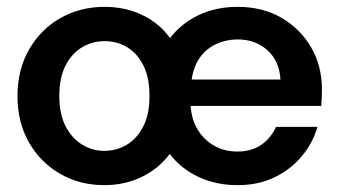

<svg xmlns="http://www.w3.org/2000/svg" viewBox="-20 -528 984 560"><path d="M284 12Q213 12 155.5 -21Q98 -54 64.5 -112.5Q31 -171 31 -248Q31 -325 65 -384Q99 -443 156.5 -475.5Q214 -508 285 -508Q345 -508 394.5 -484.5Q444 -461 476 -417Q509 -460 559.5 -484Q610 -508 673 -508Q747 -508 802 -475.5Q857 -443 888 -389Q919 -335 919 -267Q919 -257 918.5 -245Q918 -233 917 -219H536Q539 -177 558 -147.5Q577 -118 606.5 -102Q636 -86 672 -86Q714 -86 742.5 -106Q771 -126 785 -158H906Q892 -110 859.5 -71.5Q827 -33 780 -10.5Q733 12 673 12Q610 12 559 -12Q508 -36 475 -79Q443 -36 393.5 -12Q344 12 284 12ZM284 -88Q320 -88 350 -106Q380 -124 398 -159.5Q416 -195 416 -248Q416 -302 398 -337.5Q380 -373 350.5 -390.5Q321 -408 285 -408Q250 -408 220 -390.5Q190 -373 171.5 -337.5Q153 -302 153 -248Q153 -195 171.5 -159.5Q190 -124 220 -106Q250 -88 284 -88ZM539 -296H798Q795 -350 760 -381.5Q725 -413 673 -413Q640 -413 611.5 -400Q583 -387 564 -361.5Q545 -336 539 -296Z"/></svg>

Font: DM Sans 9pt 36pt SemiBold
Style: Regular
Weight: 600
Version: Version 4.004;gftools[0.9.30]